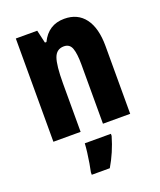

<svg xmlns="http://www.w3.org/2000/svg" viewBox="-144 -650 801 961"><g transform="rotate(-20 257.0 -169.5)"><path d="M314 -560Q385 -560 423.5 -508.5Q462 -457 462 -361V0H317V-316Q317 -373 306.5 -402Q296 -431 265 -431Q226 -431 212 -392.5Q198 -354 198 -258V0H53V-550H167L183 -481H191Q229 -560 314 -560ZM337 72Q314 152 273 221H177V208Q181 190 185.5 163.5Q190 137 193.5 109Q197 81 198 61H337Z"/></g></svg>

Font: Noto Sans Lao Looped ExtraCondensed ExtraBold
Style: Regular
Weight: 800
Width: 2
Designer: Mark Frömberg, Ben Mitchell
Foundry: The Fontpad Ltd
Version: Version 1.002; ttfautohint (v1.8.4.7-5d5b)